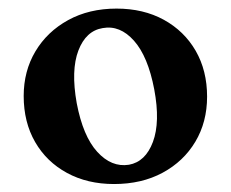

<svg xmlns="http://www.w3.org/2000/svg" viewBox="-20 -732 552 458"><path d="M258 -711.5Q322 -711.5 370.8 -684.8Q419.5 -658 446.8 -610.8Q474 -563.5 474 -501.5Q474 -441 446 -394Q418 -347 368 -320Q318 -293 252 -293Q188.5 -293 139.8 -319.5Q91 -346 63.8 -393.2Q36.5 -440.5 36.5 -503Q36.5 -562.5 64.5 -609.5Q92.5 -656.5 142.5 -684Q192.5 -711.5 258 -711.5ZM287.5 -339Q327 -346 344.8 -393.5Q362.5 -441 348 -518.5Q333 -597.5 299.5 -635Q266 -672.5 225 -665Q185 -658.5 167 -611.5Q149 -564.5 163 -486Q178 -407 212 -369.8Q246 -332.5 287.5 -339Z"/></svg>

Font: Fraunces 72pt Soft SemiBold
Style: Regular
Weight: 600
Version: Version 1.000;[b76b70a41]